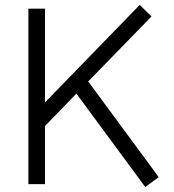

<svg xmlns="http://www.w3.org/2000/svg" viewBox="-20 -747 707 779"><path d="M95.2 -711.9H162.6V-331.5L546.9 -727.1L594.7 -680.2L337.9 -416.5L624 -28.3L569.3 11.7L290 -367.2L162.6 -235.8V0H95.2Z"/></svg>

Font: AnjaliOldLipi
Style: Regular
Weight: 400
Italic angle: -12°
Designer: Kevin & Siji
Foundry: Kevin & Siji
Version: Version 0.730 2004